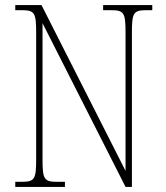

<svg xmlns="http://www.w3.org/2000/svg" viewBox="-20 -734 651 754"><path d="M40 0H235V-20H203C153 -20 147 -31 147 -108V-643L473 0H498V-606C498 -683 504 -694 554 -694H578V-714H385V-694H417C467 -694 473 -683 473 -606V-63L143 -714H40V-694H66C116 -694 122 -683 122 -606V-108C122 -31 116 -20 66 -20H40Z"/></svg>

Font: Noto Serif Bengali Condensed Thin
Style: Regular
Weight: 100
Width: 3
Designer: Juan Bruce, Universal Thirst, Indian Type Foundry and the Monotype Design Team.
Foundry: Monotype Imaging Inc.
Version: Version 2.003